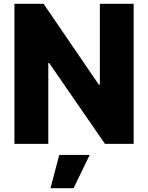

<svg xmlns="http://www.w3.org/2000/svg" viewBox="-20 -747 769 997"><path d="M55 0V-727.3H206.3L492.5 -308.2H498.6V-727.3H674V0H524.9L235.4 -419.7H230.8V0ZM287.6 57.5H445.7L362.2 230.1H242.2Z"/></svg>

Font: Inter P Extra Bold
Style: Regular
Weight: 800
Designer: Rasmus Andersson
Foundry: rsms
Version: Version 3.018;git-588b23468